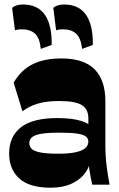

<svg xmlns="http://www.w3.org/2000/svg" viewBox="-20 -831 536 864"><path d="M395.1 0Q388.6 -27.6 383.1 -61.7Q377.6 -95.9 377.6 -142.3V-298.1Q377.6 -339.7 348.4 -358.1Q319.1 -376.4 245.7 -376.4Q186.4 -376.4 147.4 -363.9Q108.3 -351.3 81 -329.9L41.4 -459Q59.7 -491 87 -515.4Q114.3 -539.9 155.9 -553.9Q197.6 -568 256.9 -568Q357.4 -568 405.8 -519.1Q454.1 -470.1 454.1 -376.3V-179Q454.1 -129.3 459.6 -85.1Q465.1 -41 473.1 0ZM207.4 13.7Q113.1 13.7 67.1 -27.6Q21.1 -69 21.1 -139.7Q21.1 -217.4 74.6 -258.6Q128.1 -299.7 238 -299.7Q306.7 -299.7 348.3 -285.9Q389.9 -272 394.3 -251.3L388.4 -128.9Q387.9 -88.7 365.8 -56.4Q343.7 -24 303.6 -5.1Q263.4 13.7 207.4 13.7ZM242.1 -139.3Q290.7 -139.3 320.4 -145.9Q350 -152.4 363.8 -164.6Q377.6 -176.9 377.6 -193.3Q377.6 -207.9 366.4 -216.8Q355.1 -225.7 326.6 -229.9Q298 -234 246.1 -234Q193.7 -234 164.6 -228.7Q135.4 -223.4 123.6 -213.1Q111.9 -202.9 111.9 -186.7Q111.9 -172.4 122.2 -161.6Q132.6 -150.9 161 -145.1Q189.4 -139.3 242.1 -139.3ZM349.5 -611Q343.8 -660.8 322.1 -679.9Q300.5 -699 264.7 -699Q252.5 -699 245.5 -697.9Q238.5 -696.8 232.5 -694.8L219.8 -796Q238 -810.7 268.5 -810.7Q334.7 -810.7 367 -764.4Q399.2 -718 397.7 -629ZM163.5 -611Q158.8 -660.3 137.5 -679.6Q116.3 -699 78.3 -699Q66.8 -699 59.6 -697.9Q52.5 -696.8 47.3 -694.8L34.5 -796Q51.8 -810.7 83.5 -810.7Q150.5 -810.7 182.4 -763.7Q214.2 -716.7 212.5 -629Z"/></svg>

Font: Savate ExtraLight
Style: Regular
Weight: 200
Designer: Max Esnée
Foundry: Plomb Type
Version: Version 2.000